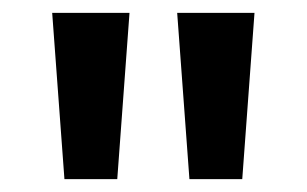

<svg xmlns="http://www.w3.org/2000/svg" viewBox="-20 -734 476 298"><path d="M181 -714H61L80 -456H162ZM375 -714H255L274 -456H356Z"/></svg>

Font: Noto Sans Gujarati UI SemiCondensed SemiBold
Style: Regular
Weight: 600
Width: 4
Designer: Jelle Bosma - Monotype Design Team, Universal Thirst
Foundry: Monotype Imaging Inc.
Version: Version 2.106